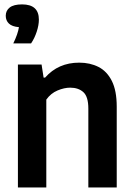

<svg xmlns="http://www.w3.org/2000/svg" viewBox="-20 -832 594 852"><path d="M59.5 0V-545.5H164.5L173.5 -487.5H180Q238.5 -554 331.5 -554Q379.5 -554 417 -535Q454.5 -516 476.2 -473Q498 -430 498 -358.5V0H372V-350Q372 -403 350 -423Q328 -443 291.5 -443Q265 -443 235.2 -430.5Q205.5 -418 185.5 -390V0ZM39 -639.5Q59.5 -681.5 64 -711.5Q33.5 -714 19.5 -727.5Q5.5 -741 5.5 -762Q5.5 -785 23.2 -798.8Q41 -812.5 78 -812.5Q152.5 -812.5 152.5 -745Q152.5 -720.5 143 -691.5Q133.5 -662.5 118 -639.5Z"/></svg>

Font: Encode Sans SemiCondensed SemiCondensed SemiBold
Style: Regular
Weight: 600
Width: 4
Designer: Multiple Designers
Foundry: Impallari Type
Version: Version 3.000; ttfautohint (v1.8.3) -l 8 -r 50 -G 200 -x 14 